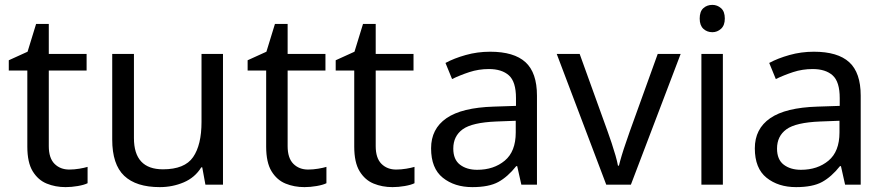

<svg xmlns="http://www.w3.org/2000/svg" viewBox="-20 -757 3629 787"><path d="M264 -62Q284 -62 305 -65.5Q326 -69 339 -73V-6Q325 1 299 5.5Q273 10 249 10Q207 10 171.5 -4.5Q136 -19 114 -55Q92 -91 92 -156V-468H16V-510L93 -545L128 -659H180V-536H335V-468H180V-158Q180 -109 203.5 -85.5Q227 -62 264 -62Z M894 -536V0H822L809 -71H805Q779 -29 733 -9.5Q687 10 635 10Q538 10 489 -36.5Q440 -83 440 -185V-536H529V-191Q529 -63 648 -63Q737 -63 771.5 -113Q806 -163 806 -257V-536Z M1243 -62Q1263 -62 1284 -65.5Q1305 -69 1318 -73V-6Q1304 1 1278 5.5Q1252 10 1228 10Q1186 10 1150.5 -4.5Q1115 -19 1093 -55Q1071 -91 1071 -156V-468H995V-510L1072 -545L1107 -659H1159V-536H1314V-468H1159V-158Q1159 -109 1182.5 -85.5Q1206 -62 1243 -62Z M1604 -62Q1624 -62 1645 -65.5Q1666 -69 1679 -73V-6Q1665 1 1639 5.5Q1613 10 1589 10Q1547 10 1511.5 -4.5Q1476 -19 1454 -55Q1432 -91 1432 -156V-468H1356V-510L1433 -545L1468 -659H1520V-536H1675V-468H1520V-158Q1520 -109 1543.5 -85.5Q1567 -62 1604 -62Z M1989 -545Q2087 -545 2134 -502Q2181 -459 2181 -365V0H2117L2100 -76H2096Q2061 -32 2022.5 -11Q1984 10 1916 10Q1843 10 1795 -28.5Q1747 -67 1747 -149Q1747 -229 1810 -272.5Q1873 -316 2004 -320L2095 -323V-355Q2095 -422 2066 -448Q2037 -474 1984 -474Q1942 -474 1904 -461.5Q1866 -449 1833 -433L1806 -499Q1841 -518 1889 -531.5Q1937 -545 1989 -545ZM2015 -259Q1915 -255 1876.5 -227Q1838 -199 1838 -148Q1838 -103 1865.5 -82Q1893 -61 1936 -61Q2004 -61 2049 -98.5Q2094 -136 2094 -214V-262Z M2465 0 2262 -536H2356L2470 -220Q2478 -198 2487 -171Q2496 -144 2503 -119.5Q2510 -95 2513 -78H2517Q2521 -95 2528.5 -120Q2536 -145 2545.5 -172Q2555 -199 2562 -220L2676 -536H2770L2566 0Z M2900 -737Q2920 -737 2935.5 -723.5Q2951 -710 2951 -681Q2951 -653 2935.5 -639Q2920 -625 2900 -625Q2878 -625 2863 -639Q2848 -653 2848 -681Q2848 -710 2863 -723.5Q2878 -737 2900 -737ZM2943 -536V0H2855V-536Z M3316 -545Q3414 -545 3461 -502Q3508 -459 3508 -365V0H3444L3427 -76H3423Q3388 -32 3349.5 -11Q3311 10 3243 10Q3170 10 3122 -28.5Q3074 -67 3074 -149Q3074 -229 3137 -272.5Q3200 -316 3331 -320L3422 -323V-355Q3422 -422 3393 -448Q3364 -474 3311 -474Q3269 -474 3231 -461.5Q3193 -449 3160 -433L3133 -499Q3168 -518 3216 -531.5Q3264 -545 3316 -545ZM3342 -259Q3242 -255 3203.5 -227Q3165 -199 3165 -148Q3165 -103 3192.5 -82Q3220 -61 3263 -61Q3331 -61 3376 -98.5Q3421 -136 3421 -214V-262Z"/></svg>

Font: Noto Music
Style: Regular
Weight: 400
Designer: Monotype Design Team, Benjamin Yang
Foundry: Monotype Imaging Inc.
Version: Version 2.002; ttfautohint (v1.8.4.7-5d5b)